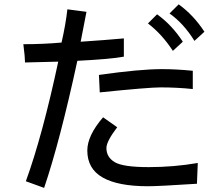

<svg xmlns="http://www.w3.org/2000/svg" viewBox="-20 -829 1040 903"><path d="M941.4 -679.7 894.5 -636.7Q843.8 -718.8 777.3 -765.6L820.3 -808.6Q890.6 -757.8 941.4 -679.7ZM562.5 -562.5Q500 -550.8 343.8 -543Q261.7 -164.1 187.5 54.7L101.6 23.4Q179.7 -191.4 253.9 -539.1L97.7 -535.2Q97.7 -558.6 89.8 -621.1Q183.6 -621.1 269.5 -628.9Q289.1 -714.8 296.9 -785.2L386.7 -773.4L359.4 -632.8Q476.6 -640.6 562.5 -648.4ZM839.8 -632.8 793 -589.8Q742.2 -668 675.8 -718.8L718.8 -761.7Q789.1 -710.9 839.8 -632.8ZM886.7 -410.2Q812.5 -418 734.4 -418Q679.7 -418 449.2 -394.5L445.3 -476.6Q636.7 -503.9 742.2 -503.9Q808.6 -503.9 886.7 -496.1ZM910.2 -62.5 906.2 35.2Q726.6 46.9 675.8 46.9Q535.2 46.9 462.9 5.9Q390.6 -35.2 390.6 -121.1Q390.6 -191.4 464.8 -277.3L531.2 -230.5Q480.5 -164.1 480.5 -132.8Q480.5 -89.8 519.5 -66.4Q558.6 -43 679.7 -43Q796.9 -43 910.2 -62.5Z"/></svg>

Font: Droid Sans Fallback
Style: Regular
Weight: 400
Designer: Steve Matteson
Foundry: Ascender Corporation
Version: 3.00 (Khmer version)